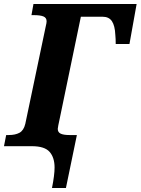

<svg xmlns="http://www.w3.org/2000/svg" viewBox="-42 -734 706 964"><path d="M232 107Q232 57 207 28.5Q182 0 118 0H-22L-11 -56H2Q35 -56 56 -67.5Q77 -79 85 -112L188 -603Q192 -619 192 -627Q192 -645 176 -651.5Q160 -658 128 -658H116L126 -714H644L608 -513H539Q539 -540 537 -559Q535 -605 520 -627.5Q505 -650 473 -650H364L259 -144Q248 -94 248 -87Q248 -70 262.5 -63Q277 -56 307 -56H344L289 210H219Q232 145 232 107Z"/></svg>

Font: Noto Serif NarrowExtraBold
Style: Italic
Weight: 800
Width: 4
Italic angle: -12°
Designer: Monotype Design Team
Foundry: Monotype Imaging Inc.
Version: Version 1.001